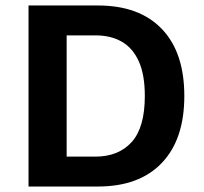

<svg xmlns="http://www.w3.org/2000/svg" viewBox="-20 -680 744 700"><path d="M337 -660Q488 -660 570 -574.5Q652 -489 652 -330Q652 -172 570 -86Q488 0 337 0H84V-660ZM328 -109Q412 -109 460 -162Q508 -215 508 -330Q508 -408 486 -456.5Q464 -505 424 -528Q384 -551 328 -551H223V-109Z"/></svg>

Font: Kantumruy Pro SemiBold
Style: Regular
Weight: 600
Version: Version 1.002